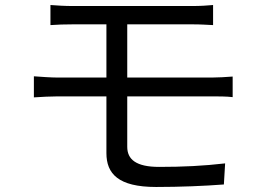

<svg xmlns="http://www.w3.org/2000/svg" viewBox="-20 -730 1040 765"><path d="M826 -346C848 -346 884 -346 907 -343V-425C884 -423 845 -421 824 -421H487V-633H747C782 -633 805 -631 829 -630V-710C807 -708 779 -706 747 -706H271C237 -706 208 -708 181 -710V-630C208 -632 237 -633 271 -633H404V-421H210C183 -421 142 -424 115 -426V-342C143 -344 184 -346 210 -346H404V-120C404 -38 451 15 602 15C698 15 794 11 872 5L877 -79C791 -69 709 -65 614 -65C522 -65 487 -95 487 -145V-346Z"/></svg>

Font: Source Han Sans CN Regular
Style: Regular
Weight: 400
Designer: Ryoko NISHIZUKA (kana & ideographs); Paul D. Hunt (Latin, Greek & Cyrillic); Wenlong ZHANG (bopomofo); Sandoll Communica
Foundry: Adobe Systems Incorporated
Version: Version 1.004;PS 1.004;hotconv 1.0.82;makeotf.lib2.5.63406